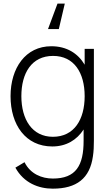

<svg xmlns="http://www.w3.org/2000/svg" viewBox="-20 -818 624 1092"><path d="M307 -797.5 253 -652.5H314.5L348.5 -797.5ZM461.5 -450C423 -515 359 -555 272 -555C125 -555 40 -431 40 -271C40 -109 125 15 277.5 15C357 15 417 -22 455.5 -81.5V-19C456 124 411.5 197.5 280.5 197.5C218 197.5 152.5 171.5 119.5 104.5L67.5 135.5C115.5 223 200 255 280 255C416 255 491 196.5 508.5 71C513 42 514 13 514 -19V-540H461.5ZM281 -40C162 -40 101.5 -140 101.5 -271C101.5 -401 159 -500 282 -500C401 -500 461.5 -404.5 461.5 -271C461.5 -138.5 402 -40 281 -40Z"/></svg>

Font: Hauora Light
Style: Regular
Weight: 300
Designer: Wayne Shih
Foundry: WCYS
Version: Version 1.001;hotconv 1.0.109;makeotfexe 2.5.65596